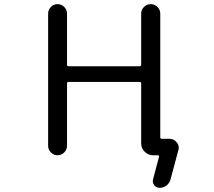

<svg xmlns="http://www.w3.org/2000/svg" viewBox="-20 -775 1040 933"><path d="M305.7 -709V-460.9Q305.7 -453.1 312.5 -453.1H658.2Q666 -453.1 666 -460.9V-709Q666 -727.5 679.7 -741.2Q693.4 -754.9 712.4 -754.9Q731.4 -754.9 745.1 -741.2Q758.8 -727.5 758.8 -709V-107.4Q758.8 -100.6 765.6 -100.6H803.7Q825.2 -100.6 838.9 -83Q848.6 -71.3 848.6 -56.6Q848.6 -50.8 846.7 -44.9L808.6 96.7Q803.7 115.2 789.1 126.5Q774.4 137.7 755.9 137.7Q739.3 137.7 729.5 125Q719.7 112.3 723.6 96.7L752.9 -13.7Q753.9 -15.6 752 -18.1Q750 -20.5 748 -20.5H723.6Q700.2 -20.5 683.1 -37.6Q666 -54.7 666 -78.1V-369.1Q666 -377 658.2 -377H312.5Q305.7 -377 305.7 -369.1V-66.4Q305.7 -47.9 292 -34.2Q278.3 -20.5 259.8 -20.5Q241.2 -20.5 227.5 -34.2Q213.9 -47.9 213.9 -66.4V-709Q213.9 -727.5 227.5 -741.2Q241.2 -754.9 259.8 -754.9Q278.3 -754.9 292 -741.2Q305.7 -727.5 305.7 -709Z"/></svg>

Font: Rounded Mgen+ 1mn regular
Style: Regular
Weight: 400
Designer: [Source Han Sans]
Ryoko NISHIZUKA  (kana & ideographs); Paul D. Hunt (Latin, Greek & Cyrillic); Wenlong ZHANG  (bopomofo
Version: Version 1.059.20150602